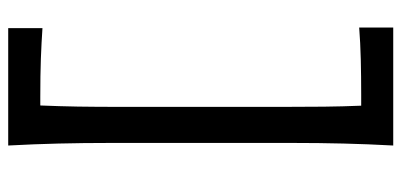

<svg xmlns="http://www.w3.org/2000/svg" viewBox="-275 -579 978 468"><g transform="rotate(-90 214.0 -345.0)"><path d="M93.3 124.5Q96.7 62 98.1 3.7Q99.6 -54.7 99.6 -125V-561.5Q99.6 -632.8 98.1 -691.7Q96.7 -750.5 93.3 -814H379.4V-730.5Q344.2 -732.9 304.7 -734.4Q265.1 -735.8 211.4 -735.8H190.9Q189 -689.9 188.2 -644.3Q187.5 -598.6 187.5 -545.9V-140.6Q187.5 -88.9 188 -43.9Q188.5 1 190.4 46.4H217.3Q262.2 46.4 303 45.4Q343.8 44.4 380.9 41.5V124.5Z"/></g></svg>

Font: Pinar-FD Medium
Style: Regular
Weight: 500
Designer: Amin Abedi
Version: Version 3.000